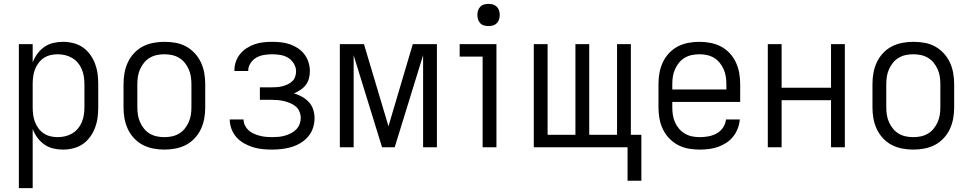

<svg xmlns="http://www.w3.org/2000/svg" viewBox="-20 -757 4990 987"><path d="M77 210V-530H148V-436Q157 -460 172 -480.5Q187 -501 207.5 -515.5Q228 -530 253 -536Q278 -542 303 -542Q330 -542 356.5 -535.5Q383 -529 405 -514Q427 -499 443 -477Q459 -455 468.5 -430Q478 -405 481.5 -378.5Q485 -352 485 -325V-205Q485 -178 481.5 -151.5Q478 -125 468.5 -100Q459 -75 443 -53Q427 -31 405 -16Q383 -1 356.5 5.5Q330 12 303 12Q278 12 253 6Q228 0 207.5 -14.5Q187 -29 172 -49.5Q157 -70 148 -94V210ZM276 -52Q296 -52 315 -56.5Q334 -61 351 -71Q368 -81 380.5 -96Q393 -111 400.5 -129Q408 -147 411 -166.5Q414 -186 414 -205V-325Q414 -344 411 -363.5Q408 -383 400.5 -401Q393 -419 380.5 -434Q368 -449 351 -459Q334 -469 315 -473.5Q296 -478 276 -478Q257 -478 238.5 -473.5Q220 -469 204.5 -458.5Q189 -448 177.5 -432.5Q166 -417 159.5 -399.5Q153 -382 150.5 -363Q148 -344 148 -325V-205Q148 -186 150.5 -167Q153 -148 159.5 -130.5Q166 -113 177.5 -97.5Q189 -82 204.5 -71.5Q220 -61 238.5 -56.5Q257 -52 276 -52Z M825 12Q796 12 767.5 6.5Q739 1 714 -12Q689 -25 669 -46.5Q649 -68 637 -94Q625 -120 620 -148Q615 -176 615 -205V-325Q615 -354 620 -382Q625 -410 637 -436Q649 -462 669 -483.5Q689 -505 714 -518Q739 -531 767.5 -536.5Q796 -542 825 -542Q854 -542 882.5 -537Q911 -532 936 -518.5Q961 -505 981 -483.5Q1001 -462 1013 -436Q1025 -410 1030 -382Q1035 -354 1035 -325V-205Q1035 -176 1030 -148Q1025 -120 1013 -94Q1001 -68 981 -46.5Q961 -25 936 -12Q911 1 882.5 6.5Q854 12 825 12ZM825 -52Q845 -52 864 -56Q883 -60 900 -70Q917 -80 929.5 -95.5Q942 -111 950 -129Q958 -147 961 -166Q964 -185 964 -205V-325Q964 -345 961 -364Q958 -383 950 -401Q942 -419 929.5 -434.5Q917 -450 900 -460Q883 -470 864 -474Q845 -478 825 -478Q805 -478 786 -474Q767 -470 750 -460Q733 -450 720.5 -434.5Q708 -419 700 -401Q692 -383 689 -364Q686 -345 686 -325V-205Q686 -185 689 -166Q692 -147 700 -129Q708 -111 720.5 -95.5Q733 -80 750 -70Q767 -60 786 -56Q805 -52 825 -52Z M1379 12Q1354 12 1329 9.5Q1304 7 1280 -0.5Q1256 -8 1234 -20.5Q1212 -33 1195.5 -51.5Q1179 -70 1170 -94Q1161 -118 1161 -143H1232Q1232 -127 1239 -112.5Q1246 -98 1258 -87Q1270 -76 1285 -69.5Q1300 -63 1315.5 -59Q1331 -55 1347 -53.5Q1363 -52 1379 -52Q1395 -52 1411.5 -53.5Q1428 -55 1444 -59.5Q1460 -64 1475 -71.5Q1490 -79 1502 -91Q1514 -103 1520 -118.5Q1526 -134 1526 -151Q1526 -167 1519.5 -183Q1513 -199 1500.5 -209.5Q1488 -220 1472.5 -226.5Q1457 -233 1441 -237Q1425 -241 1408.5 -242.5Q1392 -244 1375 -244H1316V-308H1375Q1389 -308 1403 -309Q1417 -310 1431 -313.5Q1445 -317 1458 -323Q1471 -329 1481.5 -338.5Q1492 -348 1497 -362Q1502 -376 1502 -390Q1502 -411 1490.5 -430Q1479 -449 1461 -460Q1443 -471 1421.5 -474.5Q1400 -478 1379 -478Q1358 -478 1337 -474.5Q1316 -471 1298 -461Q1280 -451 1268 -432.5Q1256 -414 1256 -394V-392H1185V-395Q1185 -418 1192.5 -440Q1200 -462 1214.5 -479.5Q1229 -497 1248 -509.5Q1267 -522 1289 -529.5Q1311 -537 1333.5 -539.5Q1356 -542 1379 -542Q1402 -542 1425 -539.5Q1448 -537 1470 -529.5Q1492 -522 1511.5 -509Q1531 -496 1545 -477.5Q1559 -459 1566 -436.5Q1573 -414 1573 -391Q1573 -372 1568 -353.5Q1563 -335 1551.5 -320Q1540 -305 1524 -294.5Q1508 -284 1491 -277Q1512 -271 1532 -260Q1552 -249 1567.5 -232.5Q1583 -216 1590 -194Q1597 -172 1597 -150Q1597 -124 1589 -99.5Q1581 -75 1564.5 -55.5Q1548 -36 1526 -22.5Q1504 -9 1479.5 -1.5Q1455 6 1429.5 9Q1404 12 1379 12Z M1727 0V-530H1851L1977 -108L2102 -530H2226V0H2155V-473L2009 0H1944L1798 -473V0Z M2491 -623Q2480 -623 2468.5 -626Q2457 -629 2449 -637.5Q2441 -646 2437.5 -657Q2434 -668 2434 -680Q2434 -692 2437.5 -703Q2441 -714 2449 -722.5Q2457 -731 2468.5 -734Q2480 -737 2491 -737Q2503 -737 2514 -734Q2525 -731 2533.5 -722.5Q2542 -714 2545.5 -703Q2549 -692 2549 -680Q2549 -668 2545.5 -657Q2542 -646 2533.5 -637.5Q2525 -629 2514 -626Q2503 -623 2491 -623ZM2461 0V-466H2343V-530H2532V0Z M3206 172V0H2724V-530H2795V-64H2938V-530H3009V-64H3152V-530H3223V-64H3277V172Z M3577 12Q3548 12 3519.5 7Q3491 2 3465.5 -11.5Q3440 -25 3420 -46Q3400 -67 3387.5 -93Q3375 -119 3370 -147.5Q3365 -176 3365 -205V-325Q3365 -354 3370 -382Q3375 -410 3387 -436Q3399 -462 3419 -483.5Q3439 -505 3464 -518Q3489 -531 3517.5 -536.5Q3546 -542 3575 -542Q3604 -542 3632.5 -536.5Q3661 -531 3686 -518Q3711 -505 3731 -483.5Q3751 -462 3763 -436Q3775 -410 3780 -382Q3785 -354 3785 -325V-233H3436V-205Q3436 -185 3439 -165.5Q3442 -146 3450 -128Q3458 -110 3471 -95Q3484 -80 3501 -70Q3518 -60 3537.5 -56Q3557 -52 3577 -52Q3599 -52 3621.5 -56Q3644 -60 3664 -71Q3684 -82 3697 -101.5Q3710 -121 3712 -143H3783Q3781 -119 3772.5 -96.5Q3764 -74 3749 -55Q3734 -36 3714 -23Q3694 -10 3671.5 -2Q3649 6 3625 9Q3601 12 3577 12ZM3436 -297H3714V-325Q3714 -345 3711 -364Q3708 -383 3700 -401Q3692 -419 3679.5 -434.5Q3667 -450 3650 -460Q3633 -470 3614 -474Q3595 -478 3575 -478Q3555 -478 3536 -474Q3517 -470 3500 -460Q3483 -450 3470.5 -434.5Q3458 -419 3450 -401Q3442 -383 3439 -364Q3436 -345 3436 -325Z M3927 0V-530H3998V-306H4252V-530H4323V0H4252V-242H3998V0Z M4675 12Q4646 12 4617.5 6.5Q4589 1 4564 -12Q4539 -25 4519 -46.5Q4499 -68 4487 -94Q4475 -120 4470 -148Q4465 -176 4465 -205V-325Q4465 -354 4470 -382Q4475 -410 4487 -436Q4499 -462 4519 -483.5Q4539 -505 4564 -518Q4589 -531 4617.5 -536.5Q4646 -542 4675 -542Q4704 -542 4732.5 -537Q4761 -532 4786 -518.5Q4811 -505 4831 -483.5Q4851 -462 4863 -436Q4875 -410 4880 -382Q4885 -354 4885 -325V-205Q4885 -176 4880 -148Q4875 -120 4863 -94Q4851 -68 4831 -46.5Q4811 -25 4786 -12Q4761 1 4732.5 6.5Q4704 12 4675 12ZM4675 -52Q4695 -52 4714 -56Q4733 -60 4750 -70Q4767 -80 4779.5 -95.5Q4792 -111 4800 -129Q4808 -147 4811 -166Q4814 -185 4814 -205V-325Q4814 -345 4811 -364Q4808 -383 4800 -401Q4792 -419 4779.5 -434.5Q4767 -450 4750 -460Q4733 -470 4714 -474Q4695 -478 4675 -478Q4655 -478 4636 -474Q4617 -470 4600 -460Q4583 -450 4570.5 -434.5Q4558 -419 4550 -401Q4542 -383 4539 -364Q4536 -345 4536 -325V-205Q4536 -185 4539 -166Q4542 -147 4550 -129Q4558 -111 4570.5 -95.5Q4583 -80 4600 -70Q4617 -60 4636 -56Q4655 -52 4675 -52Z"/></svg>

Font: Lode Term
Style: Regular
Weight: 400
Monospace: yes
Designer: Belleve Invis
Foundry: Belleve Invis
Version: Version 29.2.0